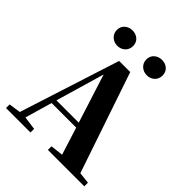

<svg xmlns="http://www.w3.org/2000/svg" viewBox="-255 -1113 1271 1271"><g transform="rotate(45 380.5 -478.0)"><path d="M521 -812C562 -812 597 -840 597 -885C597 -930 562 -956 521 -956C482 -956 445 -930 445 -885C445 -840 482 -812 521 -812ZM245 -812C286 -812 321 -840 321 -885C321 -930 286 -956 245 -956C206 -956 169 -930 169 -885C169 -840 206 -812 245 -812ZM216 -272 316 -614 425 -272ZM669 -43 429 -750H325L99 -46L16 -34V0H245V-34L151 -47L206 -237H436L497 -44L408 -34V0H749V-34Z"/></g></svg>

Font: Noto Serif TC Black
Style: Regular
Weight: 900
Version: Version 1.001;PS 1.001;hotconv 16.6.54;makeotf.lib2.5.65590